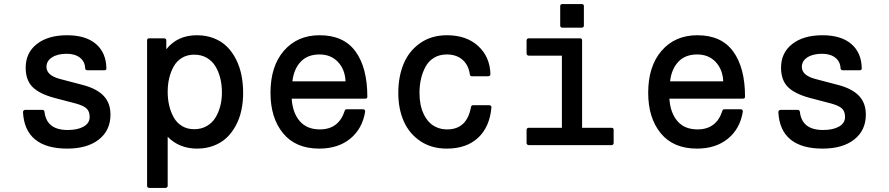

<svg xmlns="http://www.w3.org/2000/svg" viewBox="-20 -712 4364 942"><path d="M92.8 -162.1Q92.8 -166.5 95.9 -169.7Q99.1 -172.9 103 -172.9H188Q196.3 -172.9 198.2 -164.1Q208 -74.2 312 -74.2Q361.3 -74.2 390.6 -91.1Q419.9 -107.9 419.9 -138.2Q419.9 -165.5 404.8 -179.7Q389.6 -193.8 352.1 -204.1L246.1 -231.9Q172.4 -252 139.2 -285.6Q106 -319.3 106 -379.9Q106 -453.1 160.9 -496.1Q215.8 -539.1 309.1 -539.1Q400.9 -539.1 450.7 -496.3Q500.5 -453.6 502 -377Q502 -367.2 492.2 -367.2H408.2Q404.3 -367.2 401.1 -369.9Q397.9 -372.6 397.9 -376Q397 -409.2 372.6 -428.7Q348.1 -448.2 307.1 -448.2Q262.7 -448.2 235.4 -430.7Q208 -413.1 208 -383.8Q208 -342.8 272 -325.2L387.2 -294.9Q455.1 -276.9 488.5 -241.7Q522 -206.5 522 -149.9Q522 -72.3 465.1 -27.6Q408.2 17.1 310.1 17.1Q206.5 17.1 151.9 -28.1Q97.2 -73.2 92.8 -162.1Z M711.9 210Q707.5 210 704.6 207Q701.7 204.1 701.7 200.2V-514.2Q701.7 -523.9 711.9 -523.9H785.6Q789.6 -523.9 792.7 -521.2Q795.9 -518.6 795.9 -514.2V-470.2Q850.6 -539.1 945.8 -539.1Q991.7 -539.1 1029.5 -524.2Q1067.4 -509.3 1093.8 -482.9Q1120.1 -456.5 1138.2 -420.7Q1156.2 -384.8 1164.6 -343.3Q1172.9 -301.8 1172.9 -255.9Q1172.9 -210.9 1164.1 -170.4Q1155.3 -129.9 1136.7 -95.5Q1118.2 -61 1091.8 -36.1Q1065.4 -11.2 1028.3 2.9Q991.2 17.1 946.8 17.1Q859.4 17.1 802.7 -41V200.2Q802.7 203.6 799.6 206.8Q796.4 210 792.5 210ZM932.6 -443.8Q898.9 -443.8 873.3 -428.5Q847.7 -413.1 832.8 -387Q817.9 -360.8 810.3 -329.1Q802.7 -297.4 802.7 -261.2Q802.7 -225.1 810.3 -193.4Q817.9 -161.6 832.8 -135.3Q847.7 -108.9 873.3 -93.5Q898.9 -78.1 932.6 -78.1Q966.8 -78.1 993.4 -93Q1020 -107.9 1036.1 -133.5Q1052.2 -159.2 1060.5 -190.9Q1068.8 -222.7 1068.8 -257.8Q1068.8 -295.4 1060.8 -328.1Q1052.7 -360.8 1036.6 -387.2Q1020.5 -413.6 993.9 -428.7Q967.3 -443.8 932.6 -443.8Z M1307.1 -256.8Q1307.1 -387.2 1373 -463.1Q1439 -539.1 1548.3 -539.1Q1666.5 -539.1 1724.4 -459.2Q1782.2 -379.4 1782.2 -237.8Q1782.2 -228 1772.5 -228H1411.1Q1415.5 -158.7 1450.4 -117.9Q1485.4 -77.1 1549.3 -77.1Q1642.1 -77.1 1671.4 -168.9Q1672.9 -175.8 1681.2 -175.8H1762.2Q1766.6 -175.8 1769.3 -172.4Q1772 -168.9 1771.5 -164.1Q1757.8 -80.1 1698.2 -31.5Q1638.7 17.1 1546.4 17.1Q1430.7 17.1 1368.9 -58.1Q1307.1 -133.3 1307.1 -256.8ZM1547.4 -444.8Q1488.8 -444.8 1455.1 -408.9Q1421.4 -373 1414.6 -313H1675.3Q1672.9 -370.6 1638.4 -407.7Q1604 -444.8 1547.4 -444.8Z M2171.9 17.1Q2097.2 17.1 2042.5 -19.5Q1987.8 -56.2 1960.9 -117.2Q1934.1 -178.2 1934.1 -255.9Q1934.1 -335.9 1960.4 -399.2Q1986.8 -462.4 2041.7 -500.7Q2096.7 -539.1 2172.9 -539.1Q2268.6 -539.1 2326.2 -486.1Q2383.8 -433.1 2386.2 -348.1Q2386.2 -343.8 2383.1 -340.8Q2379.9 -337.9 2376 -337.9H2294.9Q2287.1 -337.9 2285.2 -346.2Q2279.3 -392.1 2249.5 -418.5Q2219.7 -444.8 2171.9 -444.8Q2136.7 -444.8 2110.1 -429Q2083.5 -413.1 2068.4 -385.7Q2053.2 -358.4 2045.7 -325.7Q2038.1 -293 2038.1 -255.9Q2038.1 -227.1 2043 -201.2Q2047.9 -175.3 2058.8 -152.3Q2069.8 -129.4 2085.4 -112.8Q2101.1 -96.2 2123.8 -86.7Q2146.5 -77.1 2173.8 -77.1Q2271.5 -77.1 2291 -188Q2293 -195.8 2301.3 -195.8H2380.9Q2385.3 -195.8 2388.4 -192.6Q2391.6 -189.5 2391.1 -185.1Q2382.8 -89.4 2325.7 -36.1Q2268.6 17.1 2171.9 17.1Z M2573.7 -439Q2569.8 -439 2566.7 -441.9Q2563.5 -444.8 2563.5 -449.2V-514.2Q2563.5 -518.6 2566.7 -521.2Q2569.8 -523.9 2573.7 -523.9H2825.7Q2835.9 -523.9 2835.9 -514.2V-85H2980.5Q2990.7 -85 2990.7 -75.2V-9.8Q2990.7 -5.9 2987.8 -2.9Q2984.9 0 2980.5 0H2573.7Q2569.8 0 2566.7 -3.2Q2563.5 -6.3 2563.5 -9.8V-75.2Q2563.5 -79.6 2566.7 -82.3Q2569.8 -85 2573.7 -85H2736.8V-439ZM2728.5 -585.9V-682.1Q2728.5 -691.9 2738.8 -691.9H2834.5Q2844.7 -691.9 2844.7 -682.1V-585.9Q2844.7 -582 2841.8 -579.1Q2838.9 -576.2 2834.5 -576.2H2738.8Q2734.4 -576.2 2731.4 -579.1Q2728.5 -582 2728.5 -585.9Z M3160.2 -256.8Q3160.2 -387.2 3226.1 -463.1Q3292 -539.1 3401.4 -539.1Q3519.5 -539.1 3577.4 -459.2Q3635.3 -379.4 3635.3 -237.8Q3635.3 -228 3625.5 -228H3264.2Q3268.6 -158.7 3303.5 -117.9Q3338.4 -77.1 3402.3 -77.1Q3495.1 -77.1 3524.4 -168.9Q3525.9 -175.8 3534.2 -175.8H3615.2Q3619.6 -175.8 3622.3 -172.4Q3625 -168.9 3624.5 -164.1Q3610.8 -80.1 3551.3 -31.5Q3491.7 17.1 3399.4 17.1Q3283.7 17.1 3221.9 -58.1Q3160.2 -133.3 3160.2 -256.8ZM3400.4 -444.8Q3341.8 -444.8 3308.1 -408.9Q3274.4 -373 3267.6 -313H3528.3Q3525.9 -370.6 3491.5 -407.7Q3457 -444.8 3400.4 -444.8Z M3798.8 -162.1Q3798.8 -166.5 3802 -169.7Q3805.2 -172.9 3809.1 -172.9H3894Q3902.3 -172.9 3904.3 -164.1Q3914.1 -74.2 4018.1 -74.2Q4067.4 -74.2 4096.7 -91.1Q4126 -107.9 4126 -138.2Q4126 -165.5 4110.8 -179.7Q4095.7 -193.8 4058.1 -204.1L3952.1 -231.9Q3878.4 -252 3845.2 -285.6Q3812 -319.3 3812 -379.9Q3812 -453.1 3866.9 -496.1Q3921.9 -539.1 4015.1 -539.1Q4106.9 -539.1 4156.7 -496.3Q4206.5 -453.6 4208 -377Q4208 -367.2 4198.2 -367.2H4114.3Q4110.4 -367.2 4107.2 -369.9Q4104 -372.6 4104 -376Q4103 -409.2 4078.6 -428.7Q4054.2 -448.2 4013.2 -448.2Q3968.8 -448.2 3941.4 -430.7Q3914.1 -413.1 3914.1 -383.8Q3914.1 -342.8 3978 -325.2L4093.3 -294.9Q4161.1 -276.9 4194.6 -241.7Q4228 -206.5 4228 -149.9Q4228 -72.3 4171.1 -27.6Q4114.3 17.1 4016.1 17.1Q3912.6 17.1 3857.9 -28.1Q3803.2 -73.2 3798.8 -162.1Z"/></svg>

Font: Fragment Mono SemBd
Style: Regular
Weight: 600
Designer: Wei Huang based on Nimbus Sans by URW Studio, based on Helvetica by Max Miedinger.
Foundry: Wei Huang
Version: Version 1.011